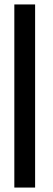

<svg xmlns="http://www.w3.org/2000/svg" viewBox="-20 -731 237 864"><path d="M44.5 113H138V-711H44.5Z"/></svg>

Font: Anybody Expanded
Style: Regular
Weight: 400
Width: 7
Version: Version 1.113;gftools[0.9.25]